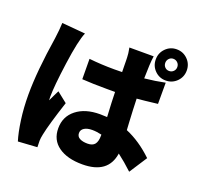

<svg xmlns="http://www.w3.org/2000/svg" viewBox="-150 -995 1255 1218"><g transform="rotate(20 478.0 -386.0)"><path d="M100.9 -741.8 258.9 -728Q233.7 -670.5 211.3 -508.3Q188.9 -346.2 188.9 -274.1Q188.9 -256 190 -252.1Q196.7 -267.8 208.8 -291.5Q220.9 -315.3 225.9 -326L295.1 -271Q240.8 -104.8 226.9 -35.2Q220.9 -7.1 220.9 9.9Q220.9 36.9 221.9 52.9L93 61.1Q76.3 7.8 65.2 -72.3Q54 -152.3 54 -241.8Q54 -400.2 90.9 -634.9Q99.4 -696.7 100.9 -741.8ZM576 -154.1V-160.9Q541.5 -169 512.1 -169Q478.7 -169 458.8 -156.6Q438.9 -144.2 438.9 -122.2Q438.9 -98.7 459.2 -87.9Q479.4 -77.1 512.1 -77.1Q546.2 -77.1 561.1 -95.7Q576 -114.3 576 -154.1ZM846.9 -610.1V-467Q746.4 -454.9 708.1 -452.1Q709.2 -413.4 710.8 -377Q712.4 -340.6 714.8 -297.4Q717.3 -254.3 718 -242.9Q813.6 -202.8 899.9 -120L822.1 0Q770.6 -48.3 720.9 -85.9Q699.6 57.9 525.9 57.9Q424 57.9 364.5 15.4Q305 -27 305 -105.8Q305 -185 364.9 -232.4Q424.7 -279.8 524.1 -279.8Q545.5 -279.8 572.1 -278.1Q566.1 -383.9 565 -445H511Q414.8 -445 342 -449.9L340.9 -587Q423.3 -578.1 511 -578.1Q551.8 -578.1 563.9 -578.8Q563.6 -596.6 563.2 -618.4Q562.9 -640.3 562.7 -654.5Q562.5 -668.7 562.1 -676.1Q562.1 -699.6 554 -741.1H718Q713.8 -714.5 712 -677.9Q711.3 -664.8 709.2 -589.1Q782.3 -596.6 846.9 -610.1ZM840.9 -687.1Q858.3 -687.1 870.2 -698.9Q882.1 -710.6 882.1 -728Q882.1 -745.4 870.2 -757.3Q858.3 -769.2 840.9 -769.2Q823.9 -769.2 812.5 -756.9Q801.1 -744.7 801.1 -728Q801.1 -710.6 812.5 -698.9Q823.9 -687.1 840.9 -687.1ZM840.9 -833.1Q884.9 -833.1 915.5 -802.4Q946 -771.7 946 -728Q946 -683.9 915.5 -653.4Q884.9 -622.9 840.9 -622.9Q797.6 -622.9 767.2 -653.4Q736.9 -683.9 736.9 -728Q736.9 -771.7 767.2 -802.4Q797.6 -833.1 840.9 -833.1Z"/></g></svg>

Font: Karasuma Gothic
Style: Black
Weight: 900
Designer: Rasmus Andersson / Ryoko Nishizuka
Foundry: Genbu
Version: Version 1.00